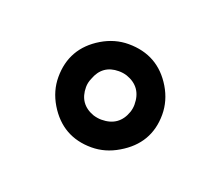

<svg xmlns="http://www.w3.org/2000/svg" viewBox="-46 -709 321 280"><g transform="rotate(20 114.5 -569.0)"><path d="M34.2 -569.3Q34.2 -614.3 73.2 -637.7Q92.8 -649.4 114.3 -649.4Q160.2 -649.4 183.6 -610.4Q195.3 -590.8 195.3 -569.3Q195.3 -524.4 155.3 -501Q135.7 -489.3 114.3 -489.3Q69.3 -489.3 45.9 -528.3Q34.2 -547.9 34.2 -569.3ZM77.1 -569.3Q77.1 -543 101.6 -534.2Q108.4 -532.2 114.3 -532.2Q141.6 -532.2 150.4 -557.6Q152.3 -563.5 152.3 -569.3Q152.3 -596.7 127 -605.5Q121.1 -607.4 114.3 -607.4Q88.9 -607.4 80.1 -583Q77.1 -576.2 77.1 -569.3Z"/></g></svg>

Font: Post No Bills Jaffna Medium
Style: Regular
Weight: 500
Designer: Kosala Senevirathne, Siva Puranthara, Lasantha Premarathna, Tharique Azeez
Foundry: Mooniak
Version: Version 1.220 ; ttfautohint (v1.6)